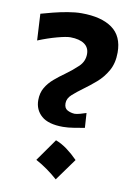

<svg xmlns="http://www.w3.org/2000/svg" viewBox="-92 -889 677 955"><g transform="rotate(10 246.5 -411.0)"><path d="M247.6 -255.9Q173.8 -255.9 138.9 -286.4Q104 -316.9 104 -365.7Q104 -402.3 119.9 -429.2Q135.7 -456.1 160.9 -477.5Q186 -499 213.9 -518.6Q248.5 -543.5 275.9 -569.8Q303.2 -596.2 303.2 -633.3Q303.2 -666 278.6 -683.3Q253.9 -700.7 207.5 -701.2Q187 -701.2 141.6 -689Q96.2 -676.8 46.9 -656.7L39.6 -790.5Q63.5 -797.4 98.6 -806.4Q133.8 -815.4 171.9 -822Q210 -828.6 241.7 -828.6Q341.8 -828.6 396.7 -789.3Q451.7 -750 451.7 -667Q451.7 -613.3 429.9 -575Q408.2 -536.6 376.5 -509.3Q344.7 -481.9 314.9 -460.4Q284.7 -438.5 262.5 -418.5Q240.2 -398.4 240.2 -374Q240.2 -349.1 256.8 -340.1Q273.4 -331.1 293.5 -330.1Q303.2 -330.1 320.6 -334.7Q337.9 -339.4 351.6 -344.2L356.4 -270Q337.4 -266.6 305.2 -261.2Q272.9 -255.9 247.6 -255.9ZM225.7 -184.2Q255.8 -172.9 284 -152Q312.2 -131.1 338.5 -104.2Q298.2 -47.8 257.9 7.5Q233.2 -14.5 205.5 -34.4Q177.9 -54.2 146.2 -71.4Q166.6 -100.4 186.5 -128.4Q206.3 -156.3 225.7 -184.2Z"/></g></svg>

Font: Pinar DS1 Bold
Style: Regular
Weight: 700
Designer: Amin Abedi
Version: Version 3.000